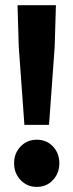

<svg xmlns="http://www.w3.org/2000/svg" viewBox="-20 -721 288 753"><path d="M75.7 -231.3 53.6 -537.1 48.7 -700.6H199.3L194.4 -537.1L172.3 -231.3ZM124 12Q86.3 12 60.8 -14.9Q35.3 -41.8 35.3 -80.4Q35.3 -120.2 60.8 -146.6Q86.3 -173.1 124 -173.1Q162.7 -173.1 187.7 -146.6Q212.7 -120.2 212.7 -80.4Q212.7 -41.8 187.7 -14.9Q162.7 12 124 12Z"/></svg>

Font: Source Sans 3 VF
Style: Regular
Weight: 200
Designer: Paul D. Hunt
Foundry: Adobe
Version: Version 3.046;hotconv 1.0.118;makeotfexe 2.5.65603